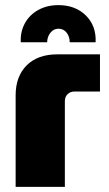

<svg xmlns="http://www.w3.org/2000/svg" viewBox="-20 -729 424 749"><path d="M41 0V-357Q41 -431 84 -474Q127 -517 204 -517H370V-372H271Q254 -372 243.5 -361.5Q233 -351 233 -334V0ZM208 -709Q164 -709 130 -690.5Q96 -672 77.5 -639Q59 -606 61 -564H164Q164 -585 176.5 -601Q189 -617 208 -617Q228 -617 240 -601.5Q252 -586 252 -564H353Q356 -628 315 -668.5Q274 -709 208 -709Z"/></svg>

Font: MuseoModerno Black
Style: Regular
Weight: 900
Designer: Pablo Cosgaya, Héctor Gatti, Marcela Romero, and the Authors of The MuseoModerno Project.
Foundry: Omnibus-Type Team
Version: Version 1.001